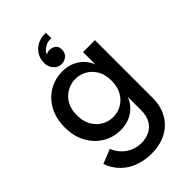

<svg xmlns="http://www.w3.org/2000/svg" viewBox="-315 -931 1308 1308"><g transform="rotate(-45 339.0 -277.0)"><path d="M402 -822V-770Q375 -773 353 -763Q331 -753 317.5 -738.5Q304 -724 303 -712Q314 -723 337 -723Q361 -723 380 -709.5Q399 -696 399 -664Q399 -633 378 -614.5Q357 -596 327 -596Q304 -596 286 -609Q268 -622 258 -642Q248 -662 248 -684Q248 -730 270 -762Q292 -794 327.5 -810Q363 -826 402 -822ZM330 269Q263 269 206.5 248Q150 227 109 186Q68 145 47 86L151 44Q174 102 223 135.5Q272 169 330 169Q377 169 412.5 151Q448 133 468 97Q488 61 488 8V-120Q465 -61 414 -27Q363 7 295 7Q223 7 164.5 -28.5Q106 -64 71.5 -127.5Q37 -191 37 -276Q37 -361 71.5 -424.5Q106 -488 164.5 -523Q223 -558 295 -558Q363 -558 414 -524.5Q465 -491 488 -432V-551H603V6Q603 64 584.5 112Q566 160 531 195Q496 230 445.5 249.5Q395 269 330 269ZM321 -92Q364 -92 402 -113Q440 -134 464 -175.5Q488 -217 488 -276Q488 -336 464 -376.5Q440 -417 402 -438Q364 -459 321 -459Q279 -459 240.5 -438Q202 -417 178 -376.5Q154 -336 154 -276Q154 -217 178 -175.5Q202 -134 240.5 -113Q279 -92 321 -92Z"/></g></svg>

Font: Parkinsans Medium
Style: Regular
Weight: 500
Designer: Red Stone, Indian Type Foundry
Foundry: Indian Type Foundry
Version: Version 1.000